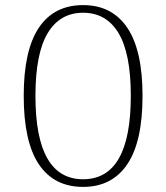

<svg xmlns="http://www.w3.org/2000/svg" viewBox="-20 -721 652 753"><path d="M73 -345Q73 -524 132.5 -612.5Q192 -701 306 -701Q419 -701 479 -612.5Q539 -524 539 -345Q539 -165 479 -76.5Q419 12 306 12Q192 12 132.5 -76.5Q73 -165 73 -345ZM493 -345Q493 -511 445 -591Q397 -671 306 -671Q215 -671 167 -591Q119 -511 119 -345Q119 -18 306 -18Q493 -18 493 -345Z"/></svg>

Font: Arima Madurai ExtraLight
Style: Regular
Weight: 275
Designer: Joana Correia and Natanael Gama
Foundry: NDISCOVER
Version: Version 1.019